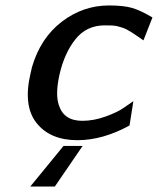

<svg xmlns="http://www.w3.org/2000/svg" viewBox="-20 -505 579 704"><path d="M92 -236Q93 -239 94.5 -246.5Q96 -254 97 -258Q128 -365 206 -425Q284 -485 380 -485Q433 -485 464 -476Q495 -467 539 -441L506 -357Q498 -363 483.5 -372.5Q469 -382 464 -385.5Q459 -389 448 -395Q437 -401 430.5 -403Q424 -405 413.5 -408Q403 -411 391 -411.5Q379 -412 364 -412Q297 -412 256.5 -361Q216 -310 198 -231Q182 -158 196 -119Q214 -62 282 -62Q324 -62 368 -78Q412 -94 434 -110L469 -134L455 -45Q357 9 264 9Q164 9 114 -54Q64 -117 92 -236ZM91 179 213 30H283L181 179Z"/></svg>

Font: Coval
Style: Medium Italic
Weight: 500
Foundry: Context Ltd
Version: Version 001.000